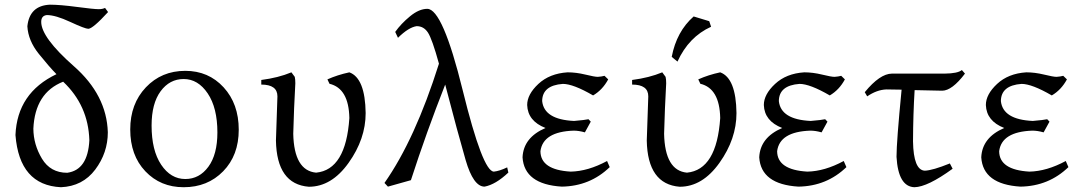

<svg xmlns="http://www.w3.org/2000/svg" viewBox="-20 -782 4589 812"><path d="M264.2 -51.3Q351.6 -63 357.9 -189Q353.5 -335.9 247.1 -436.5Q127.9 -389.6 121.1 -237.8Q121.6 -170.4 157.5 -110.8Q193.4 -51.3 264.2 -51.3ZM237.8 9.8Q62 1.5 45.4 -210.9Q52.7 -389.2 218.8 -468.3Q189 -498.5 144 -554.4Q99.1 -610.4 95.7 -670.9Q105 -758.3 190.9 -762.2Q233.9 -762.2 305.2 -752.7Q376.5 -743.2 397.9 -743.2Q413.1 -743.2 424.3 -748.5L437 -731Q372.6 -660.6 353.5 -660.2Q339.8 -660.2 277.3 -689.2Q214.8 -718.3 178.2 -718.3Q154.3 -715.8 154.3 -689.5Q154.3 -623.5 292.7 -501.7Q431.2 -379.9 436 -222.7Q436 -135.7 382.8 -64.9Q329.6 5.9 237.8 9.8Z M763.7 -24.9Q823.2 -24.9 861.3 -76.9Q899.4 -128.9 899.4 -221.7Q899.4 -326.2 858.4 -387Q817.4 -447.8 756.8 -447.8Q697.3 -447.8 659.2 -396Q621.1 -344.2 621.1 -251Q621.1 -146 661.6 -85.4Q702.1 -24.9 763.7 -24.9ZM756.8 9.8Q658.7 9.8 594.7 -57.6Q530.8 -125 530.8 -234.4Q530.8 -342.8 596.9 -412.6Q663.1 -482.4 763.7 -482.4Q861.8 -482.4 925.8 -412.6Q989.7 -342.8 989.7 -233.4Q989.7 -125 923.8 -57.6Q857.9 9.8 756.8 9.8Z M1286.1 7.8Q1150.4 -2.9 1147 -187.5L1153.3 -374.5Q1153.3 -424.3 1085 -424.3V-443.8Q1157.2 -453.1 1212.4 -476.1L1226.6 -457Q1229 -446.8 1229 -429.7Q1223.1 -325.2 1220.2 -216.3Q1223.6 -60.5 1316.9 -51.8Q1442.9 -64 1457.5 -282.7Q1455.1 -408.2 1373.5 -427.7L1364.7 -446.3Q1407.2 -465.3 1457.5 -476.1Q1524.4 -451.7 1526.4 -303.7Q1526.4 -194.3 1454.3 -93.3Q1382.3 7.8 1286.1 7.8Z M2029.3 7.3Q1981.9 7.3 1949.2 -105.2Q1916.5 -217.8 1862.8 -424.3Q1782.7 -220.7 1717.8 -20L1620.6 7.3L1606 -8.3Q1735.4 -192.4 1836.4 -512.7Q1807.6 -617.2 1789.8 -644.3Q1772 -671.4 1742.2 -671.4Q1708 -666.5 1663.1 -622.1L1651.4 -647Q1675.8 -681.6 1714.1 -713.1Q1752.4 -744.6 1787.1 -744.6Q1852.1 -744.6 1936.8 -400.4Q2021.5 -56.2 2068.8 -56.2Q2092.3 -58.6 2125 -74.2L2129.9 -52.2Q2076.2 -1.5 2029.3 7.3Z M2356 7.3Q2197.3 -2.4 2189.9 -116.7Q2193.8 -200.7 2287.1 -240.7Q2211.9 -270 2209.5 -337.9Q2209.5 -382.8 2256.8 -427Q2304.2 -471.2 2380.4 -476.1Q2416.5 -476.1 2455.6 -466.6Q2494.6 -457 2508.3 -457Q2524.4 -458 2536.6 -461.4L2552.2 -446.3Q2528.3 -401.9 2488.3 -378.4Q2404.3 -427.2 2360.4 -427.2Q2273.4 -420.9 2272.9 -354.5Q2281.2 -276.4 2407.7 -270.5Q2454.1 -274.4 2468.8 -277.8L2478.5 -267.6L2453.6 -222.2Q2427.7 -229.5 2406.2 -229.5Q2276.4 -225.1 2265.6 -142.6Q2266.1 -63.5 2393.6 -56.2Q2466.8 -57.6 2547.4 -101.1L2558.6 -75.2Q2475.1 5.4 2356 7.3Z M2854.5 7.8Q2718.8 -2.9 2715.3 -187.5L2721.7 -374.5Q2721.7 -424.3 2653.3 -424.3V-443.8Q2725.6 -453.1 2780.8 -476.1L2794.9 -457Q2797.4 -446.8 2797.4 -429.7Q2791.5 -325.2 2788.6 -216.3Q2792 -60.5 2885.3 -51.8Q3011.2 -64 3025.9 -282.7Q3023.4 -408.2 2941.9 -427.7L2933.1 -446.3Q2975.6 -465.3 3025.9 -476.1Q3092.8 -451.7 3094.7 -303.7Q3094.7 -194.3 3022.7 -93.3Q2950.7 7.8 2854.5 7.8ZM2845.2 -521.5 2820.8 -541.5Q2841.3 -648.9 2913.6 -712.4L2979.5 -692.4L2987.3 -668.9Q2892.6 -626 2845.2 -521.5Z M3356.9 7.3Q3198.2 -2.4 3190.9 -116.7Q3194.8 -200.7 3288.1 -240.7Q3212.9 -270 3210.4 -337.9Q3210.4 -382.8 3257.8 -427Q3305.2 -471.2 3381.3 -476.1Q3417.5 -476.1 3456.5 -466.6Q3495.6 -457 3509.3 -457Q3525.4 -458 3537.6 -461.4L3553.2 -446.3Q3529.3 -401.9 3489.3 -378.4Q3405.3 -427.2 3361.3 -427.2Q3274.4 -420.9 3273.9 -354.5Q3282.2 -276.4 3408.7 -270.5Q3455.1 -274.4 3469.7 -277.8L3479.5 -267.6L3454.6 -222.2Q3428.7 -229.5 3407.2 -229.5Q3277.3 -225.1 3266.6 -142.6Q3267.1 -63.5 3394.5 -56.2Q3467.8 -57.6 3548.3 -101.1L3559.6 -75.2Q3476.1 5.4 3356.9 7.3Z M3847.2 9.8Q3778.8 7.3 3771.5 -118.7Q3771.5 -182.6 3793 -402.8Q3766.6 -403.8 3728.5 -403.8Q3688.5 -402.3 3647.5 -374.5L3637.2 -392.1Q3701.2 -470.2 3752 -470.7H3975.1Q4030.3 -471.2 4047.9 -485.8L4061 -470.7Q4006.3 -398.4 3964.4 -398.4L3848.1 -400.9Q3841.8 -299.8 3841.3 -184.1Q3843.3 -62.5 3891.1 -60.1Q3924.8 -61.5 3997.1 -90.8L4008.8 -68.4Q3902.8 8.8 3847.2 9.8Z M4295.9 7.3Q4137.2 -2.4 4129.9 -116.7Q4133.8 -200.7 4227.1 -240.7Q4151.9 -270 4149.4 -337.9Q4149.4 -382.8 4196.8 -427Q4244.1 -471.2 4320.3 -476.1Q4356.4 -476.1 4395.5 -466.6Q4434.6 -457 4448.2 -457Q4464.4 -458 4476.6 -461.4L4492.2 -446.3Q4468.3 -401.9 4428.2 -378.4Q4344.2 -427.2 4300.3 -427.2Q4213.4 -420.9 4212.9 -354.5Q4221.2 -276.4 4347.7 -270.5Q4394 -274.4 4408.7 -277.8L4418.5 -267.6L4393.6 -222.2Q4367.7 -229.5 4346.2 -229.5Q4216.3 -225.1 4205.6 -142.6Q4206.1 -63.5 4333.5 -56.2Q4406.7 -57.6 4487.3 -101.1L4498.5 -75.2Q4415 5.4 4295.9 7.3Z"/></svg>

Font: Almanac
Style: Regular
Weight: 400
Designer: Eden's Almanac
Version: Version 3.501;March 28, 2021;FontCreator 13.0.0.2683 64-bit